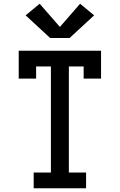

<svg xmlns="http://www.w3.org/2000/svg" viewBox="-20 -1006 640 1026"><path d="M160 0V-84H252V-651H173V-586H80V-735H520V-586H427V-651H348V-84H440V0ZM248 -803 117 -924 192 -986 300 -862 408 -986 483 -924 352 -803Z"/></svg>

Font: Iosevka Slab Medium Extended
Style: Regular
Weight: 500
Width: 7
Monospace: yes
Designer: Belleve Invis
Foundry: Belleve Invis
Version: Version 11.1.1; ttfautohint (v1.8.3)